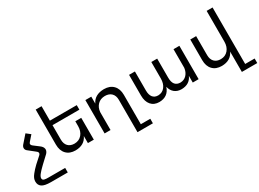

<svg xmlns="http://www.w3.org/2000/svg" viewBox="-36 -1592 3560 2637"><g transform="rotate(-30 1744.5 -273.0)"><path d="M484 139H221Q198 139 184.5 138Q171 137 156 133.5Q141 130 134 121Q127 112 127 98Q127 86 134.5 70Q142 54 157.5 35.5Q173 17 185 4Q197 -9 217.5 -29Q238 -49 243 -54L354 -158Q385 -193 378.5 -227Q372 -261 335 -288L251 -352Q213 -380 242 -412L314 -494L249 -545L143 -424Q123 -398 126.5 -373Q130 -348 154 -331L247 -257Q297 -224 263 -189L162 -98Q129 -65 116 -51Q103 -37 79 -7.5Q55 22 45 47Q35 72 35 98Q35 154 76 182.5Q117 211 218 211H484Z M1053 -456H627V-227Q627 -160 663.5 -122.5Q700 -85 764 -85Q838 -86 881.5 -137.5Q925 -189 925 -269V-346H1019V0H925V-112Q873 1 730 3Q638 3 586 -51.5Q534 -106 534 -202V-757H627V-528H1053Z M1684 139H1834V211H1590V-302Q1590 -369 1552.5 -406.5Q1515 -444 1449 -444Q1378 -443 1334 -399Q1290 -355 1284 -283V0H1190V-529H1284V-419Q1337 -530 1484 -532Q1578 -532 1631 -477Q1684 -422 1684 -327Z M2588 -529H2681V0H2588V-107Q2541 1 2412 3Q2346 3 2302.5 -32Q2259 -67 2244 -131Q2201 1 2059 3Q1976 3 1929.5 -51.5Q1883 -106 1883 -202V-529H1976V-227Q1976 -158 2005 -121Q2034 -84 2091 -84Q2158 -86 2197 -137Q2236 -188 2236 -268V-529H2329V-227Q2329 -84 2444 -84Q2503 -86 2541.5 -127Q2580 -168 2588 -234Z M3339 139H3489V211H3245V-112Q3193 1 3050 3Q2958 3 2906 -51.5Q2854 -106 2854 -202V-529H2947V-227Q2947 -160 2983.5 -122.5Q3020 -85 3084 -85Q3158 -86 3201.5 -137.5Q3245 -189 3245 -269V-757H3339Z"/></g></svg>

Font: Montserrat arm
Style: Regular
Weight: 400
Designer: Julieta Ulanovsky
Foundry: Julieta Ulanovsky
Version: Version 6.000;PS 006.000;hotconv 1.0.88;makeotf.lib2.5.64775